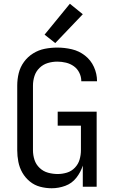

<svg xmlns="http://www.w3.org/2000/svg" viewBox="-20 -997 616 1025"><path d="M275 -767 422 -921 353 -977 218 -812ZM256 8Q293 8 328.5 -5Q364 -18 387.5 -48Q411 -78 422 -113V0H496V-401H288V-326H412V-195Q412 -170 405 -145.5Q398 -121 380 -102Q362 -83 337.5 -75.5Q313 -68 288 -68Q262 -68 236.5 -75Q211 -82 191.5 -100.5Q172 -119 164 -144Q156 -169 156 -195V-540Q156 -566 164 -591Q172 -616 191 -634.5Q210 -653 235 -660.5Q260 -668 286 -668Q309 -668 332 -662.5Q355 -657 374 -643.5Q393 -630 403.5 -608.5Q414 -587 414 -564V-563H498V-564Q498 -603 481.5 -639.5Q465 -676 433.5 -700.5Q402 -725 363.5 -734Q325 -743 286 -743Q252 -743 219 -736.5Q186 -730 157 -712Q128 -694 108 -666.5Q88 -639 80 -606.5Q72 -574 72 -540V-195Q72 -164 78 -133Q84 -102 99.5 -75Q115 -48 139.5 -28Q164 -8 194.5 0Q225 8 256 8Z"/></svg>

Font: Iosevka SS01 Extended
Style: Regular
Weight: 400
Width: 7
Monospace: yes
Designer: Belleve Invis
Foundry: Belleve Invis
Version: Version 3.4.7; ttfautohint (v1.8.3)